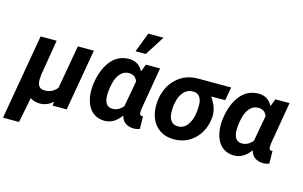

<svg xmlns="http://www.w3.org/2000/svg" viewBox="-134 -1085 2511 1592"><g transform="rotate(15 1121.5 -289.5)"><path d="M244.1 -528.3 193.8 -224.6 190.9 -184.1Q187.5 -106 252 -104.5Q316.9 -102.5 359.9 -155.3L425.8 -528.3H563.5L471.7 0H350.6L354.5 -33.7Q302.7 11.7 242.2 10.7Q196.8 10.7 159.7 -12.7L117.2 203.1H-20.5L106.4 -528.3Z M1131.8 -528.3 1072.3 -178.7Q1066.9 -148.4 1067.9 -133.3Q1068.8 -108.4 1086.9 -107.4Q1088.9 -106.9 1098.1 -108.9L1099.6 -1Q1074.2 10.3 1044.4 9.3Q1004.4 8.3 976.3 -11.7Q948.2 -31.7 938.5 -71.3Q905.3 -27.3 870.1 -8.1Q835 11.2 795.9 10.3Q746.1 9.8 708.5 -14.9Q670.9 -39.6 650.4 -85.9Q629.9 -132.3 627.9 -189Q626.5 -219.2 629.4 -248.5L632.3 -270Q644 -352.1 677.2 -415Q710.4 -478 759 -508.8Q807.6 -539.6 869.1 -538.1Q947.8 -536.1 985.4 -463.9L1010.3 -528.3ZM768.1 -246.1 765.6 -216.3 765.1 -203.6Q764.6 -105 835 -103Q886.2 -101.6 927.2 -149.9L967.8 -373.5Q948.2 -422.4 897.5 -424.3Q830.6 -426.3 794.9 -352.1Q777.3 -315.9 768.1 -246.1ZM962.9 -781.7H1093.3L986.3 -613.3H898.4Z M1721.7 -414.1 1601.6 -413.1Q1631.8 -369.1 1644.5 -330.6Q1657.2 -292 1654.8 -250.5Q1644 -130.9 1569.3 -59.6Q1494.6 11.7 1387.7 9.8Q1318.8 8.8 1269.3 -25.4Q1219.7 -59.6 1196.5 -120.8Q1173.3 -182.1 1181.2 -257.3L1182.1 -268.1Q1196.3 -384.8 1272 -456.8Q1347.7 -528.8 1460 -528.8L1742.2 -528.3ZM1318.8 -255.4Q1316.4 -232.4 1316.9 -206.1Q1316.9 -159.2 1337.2 -131.3Q1357.4 -103.5 1395 -102.5Q1445.8 -101.1 1478.5 -143.8Q1511.2 -186.5 1519.5 -259.8L1521 -270L1522.9 -316.4Q1522.9 -360.8 1504.2 -387.2Q1485.4 -413.6 1450.2 -414.6Q1399.9 -416 1366 -378.7Q1332 -341.3 1321.3 -272.5Z M2243.2 -528.3 2183.6 -178.7Q2178.2 -148.4 2179.2 -133.3Q2180.2 -108.4 2198.2 -107.4Q2200.2 -106.9 2209.5 -108.9L2210.9 -1Q2185.5 10.3 2155.8 9.3Q2115.7 8.3 2087.6 -11.7Q2059.6 -31.7 2049.8 -71.3Q2016.6 -27.3 1981.4 -8.1Q1946.3 11.2 1907.2 10.3Q1857.4 9.8 1819.8 -14.9Q1782.2 -39.6 1761.7 -85.9Q1741.2 -132.3 1739.3 -189Q1737.8 -219.2 1740.7 -248.5L1743.7 -270Q1755.4 -352.1 1788.6 -415Q1821.8 -478 1870.4 -508.8Q1918.9 -539.6 1980.5 -538.1Q2059.1 -536.1 2096.7 -463.9L2121.6 -528.3ZM1879.4 -246.1 1877 -216.3 1876.5 -203.6Q1876 -105 1946.3 -103Q1997.6 -101.6 2038.6 -149.9L2079.1 -373.5Q2059.6 -422.4 2008.8 -424.3Q1941.9 -426.3 1906.2 -352.1Q1888.7 -315.9 1879.4 -246.1Z"/></g></svg>

Font: RobotoInd
Style: Bold Italic
Weight: 700
Italic angle: -12°
Designer: Google
Version: Version 2.001150; 2014